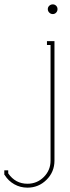

<svg xmlns="http://www.w3.org/2000/svg" viewBox="-163 -654 325 888"><path d="M64.9 -595.7Q58.1 -602.5 58.1 -611.8Q58.1 -621.1 64.9 -627.4Q71.8 -633.8 81.1 -633.8Q90.3 -633.8 96.7 -627.4Q103 -621.1 103 -611.8Q103 -602.5 96.7 -595.7Q90.3 -588.9 81.1 -588.9Q71.8 -588.9 64.9 -595.7ZM54.2 -463.9H88.9V88.9Q88.9 141.1 52.2 177.5Q15.6 213.9 -36.1 213.9Q-69.3 213.9 -96.9 198.2Q-124.5 182.6 -141.1 155.8L-143.1 153.8V133.8H-125V147.9Q-91.8 195.8 -36.1 195.8Q8.3 195.8 39.6 164.6Q70.8 133.3 70.8 88.9V-445.8H54.2Z"/></svg>

Font: Rawengulk
Style: Light
Weight: 300
Version: Version 0.92